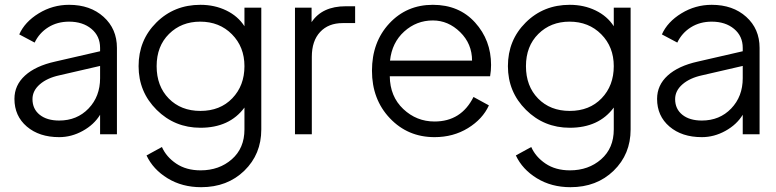

<svg xmlns="http://www.w3.org/2000/svg" viewBox="-20 -558 3227 798"><path d="M267 -538Q355 -538 410.5 -488Q466 -438 466 -359V0H396V-81Q371 -40 324 -14Q277 12 226 12Q143 12 91.5 -32Q40 -76 40 -147Q40 -204 84 -244Q128 -284 209 -302L396 -345V-359Q396 -408 360 -438Q324 -468 267 -468Q218 -468 180.5 -444.5Q143 -421 124 -381L60 -415Q83 -467 141 -502.5Q199 -538 267 -538ZM226 -57Q300 -57 348 -107Q396 -157 396 -233V-284L227 -245Q176 -234 145.5 -207.5Q115 -181 115 -146Q115 -105 145 -81Q175 -57 226 -57Z M996 -526H1066V-20Q1066 83 995.5 151.5Q925 220 816 220Q737 220 676.5 183Q616 146 589 88L653 53Q671 94 712.5 122Q754 150 814 150Q891 150 943.5 104Q996 58 996 -20V-111Q934 -27 813 -27Q706 -27 631 -101.5Q556 -176 556 -283Q556 -391 630 -464.5Q704 -538 813 -538Q872 -538 920.5 -514.5Q969 -491 996 -449ZM813 -97Q895 -97 945.5 -149.5Q996 -202 996 -283Q996 -363 944 -415.5Q892 -468 812 -468Q734 -468 682.5 -417Q631 -366 631 -283Q631 -200 681.5 -148.5Q732 -97 813 -97Z M1417 -532H1456V-462H1404Q1345 -462 1310.5 -425Q1276 -388 1276 -322V0H1206V-526H1275V-466Q1319 -532 1417 -532Z M2021 -288Q2021 -264 2017 -241H1600Q1601 -157 1656 -105Q1711 -53 1786 -53Q1897 -53 1948 -155L2012 -120Q1986 -63 1925 -25.5Q1864 12 1786 12Q1675 12 1600.5 -66.5Q1526 -145 1526 -264Q1526 -383 1598 -460.5Q1670 -538 1779 -538Q1888 -538 1954.5 -464.5Q2021 -391 2021 -288ZM1601 -306H1942Q1942 -376 1892.5 -424.5Q1843 -473 1779 -473Q1711 -473 1660 -427Q1609 -381 1601 -306Z M2531 -526H2601V-20Q2601 83 2530.5 151.5Q2460 220 2351 220Q2272 220 2211.5 183Q2151 146 2124 88L2188 53Q2206 94 2247.5 122Q2289 150 2349 150Q2426 150 2478.5 104Q2531 58 2531 -20V-111Q2469 -27 2348 -27Q2241 -27 2166 -101.5Q2091 -176 2091 -283Q2091 -391 2165 -464.5Q2239 -538 2348 -538Q2407 -538 2455.5 -514.5Q2504 -491 2531 -449ZM2348 -97Q2430 -97 2480.5 -149.5Q2531 -202 2531 -283Q2531 -363 2479 -415.5Q2427 -468 2347 -468Q2269 -468 2217.5 -417Q2166 -366 2166 -283Q2166 -200 2216.5 -148.5Q2267 -97 2348 -97Z M2938 -538Q3026 -538 3081.5 -488Q3137 -438 3137 -359V0H3067V-81Q3042 -40 2995 -14Q2948 12 2897 12Q2814 12 2762.5 -32Q2711 -76 2711 -147Q2711 -204 2755 -244Q2799 -284 2880 -302L3067 -345V-359Q3067 -408 3031 -438Q2995 -468 2938 -468Q2889 -468 2851.5 -444.5Q2814 -421 2795 -381L2731 -415Q2754 -467 2812 -502.5Q2870 -538 2938 -538ZM2897 -57Q2971 -57 3019 -107Q3067 -157 3067 -233V-284L2898 -245Q2847 -234 2816.5 -207.5Q2786 -181 2786 -146Q2786 -105 2816 -81Q2846 -57 2897 -57Z"/></svg>

Font: Plus Jakarta Display Light
Style: Regular
Weight: 300
Designer: Gumpita Rahayu
Foundry: Tokotype Studio
Version: Version 1.000;hotconv 1.0.109;makeotfexe 2.5.65596